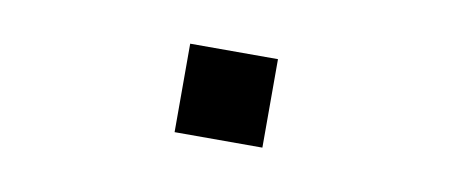

<svg xmlns="http://www.w3.org/2000/svg" viewBox="-30 -444 660 280"><g transform="rotate(10 300.0 -304.5)"><path d="M365 -370V-239H235V-370Z"/></g></svg>

Font: iA Writer Quattro V
Style: Regular
Weight: 400
Designer: Mike Abbink, Paul van der Laan, Pieter van Rosmalen, Oliver Reichenstein
Foundry: Information Architects Inc.
Version: Version 2.000